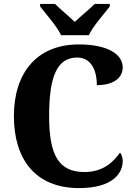

<svg xmlns="http://www.w3.org/2000/svg" viewBox="-20 -951 687 981"><path d="M292 -771H434C454 -816 512 -880 541 -918V-931H464C442 -908 390 -866 362 -839C334 -866 284 -908 261 -931H185V-918C214 -880 272 -816 292 -771ZM384 10C561 10 607 -70 607 -128C607 -143 602 -163 593 -171C561 -126 509 -72 412 -72C279 -72 231 -159 231 -358C231 -548 266 -657 374 -657C451 -657 475 -583 475 -516C563 -516 607 -555 607 -607C607 -672 533 -724 383 -724C165 -724 51 -575 51 -358C51 -137 161 10 384 10Z"/></svg>

Font: Noto Serif Bengali SemiCondensed ExtraBold
Style: Regular
Weight: 800
Width: 4
Designer: Juan Bruce, Universal Thirst, Indian Type Foundry and the Monotype Design Team.
Foundry: Monotype Imaging Inc.
Version: Version 2.003